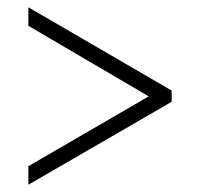

<svg xmlns="http://www.w3.org/2000/svg" viewBox="-20 -622 550 528"><path d="M58 -114V-165L389 -357L58 -551V-602L452 -373V-342Z"/></svg>

Font: Noto Serif Ethiopic SemiCondensed Light
Style: Regular
Weight: 300
Width: 4
Designer: Monotype Design Team
Foundry: Monotype Imaging Inc.
Version: Version 2.102; ttfautohint (v1.8.4.7-5d5b)